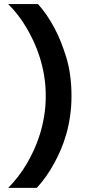

<svg xmlns="http://www.w3.org/2000/svg" viewBox="-20 -720 440 940"><path d="M330 -250Q330 -198 323 -150.5Q316 -103 304 -61.6Q292 -20.1 276.5 15.4Q261 50.9 245 79.9Q208 147.9 160 199.9H20Q72 147.9 112 79.9Q129 50.9 145.5 15.4Q162 -20.1 175 -61.6Q188 -103 196 -150.5Q204 -198 204 -250Q204 -303 196 -350Q188 -397 175 -438.5Q162 -480 145.5 -515.5Q129 -551 112 -580Q72 -649 20 -700H166Q212 -649 248 -580Q279 -522 304.5 -439Q330 -356 330 -250Z"/></svg>

Font: PT Root UI Web Bold
Style: Regular
Weight: 700
Designer: Vitaly Kuzmin
Foundry: ParaType Ltd.
Version: Version 1.000W